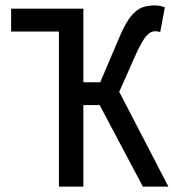

<svg xmlns="http://www.w3.org/2000/svg" viewBox="-20 -687 640 707"><path d="M197 0V-571H21V-655H287V-384H349L418 -546Q434 -584 448.5 -607.5Q463 -631 479 -644.5Q495 -658 512.5 -662.5Q530 -667 551 -667Q561 -667 570 -665Q579 -663 587 -660L570 -569Q561 -572 551 -572Q544 -572 537 -569Q530 -566 522 -558Q514 -550 505 -535Q496 -520 484 -495L419 -349L600 0H506L347 -300H287V0Z"/></svg>

Font: SauceCodePro Nerd Font Mono
Style: Regular
Weight: 500
Monospace: yes
Designer: Paul D. Hunt, Teo Tuominen
Foundry: Adobe Systems Incorporated
Version: Version 2.030;PS 1.000;hotconv 16.6.51;makeotf.lib2.5.65220;